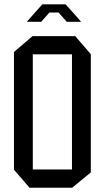

<svg xmlns="http://www.w3.org/2000/svg" viewBox="-20 -877 489 897"><path d="M133.2 -623.1V-708.3H331.4L404.2 -624.1V-623.1ZM118 0 45.2 -84.2V-85.2H316.2V0ZM45.2 -85.2V-634.1L132.2 -708.3H133.2V-85.2ZM316.2 0V-623.1H404.2V-71.4L317.2 0ZM143.6 -818.6 177.9 -856.7H286.5L320.8 -818.6ZM106.2 -775.2V-776.4L143.6 -818.6H210.9L172.7 -775.2ZM291.7 -775.2 253.5 -818.6H320.8L358.2 -776.2V-775.2Z"/></svg>

Font: Foldit Thin
Style: Regular
Weight: 100
Designer: Sophia Tai
Foundry: Sophia Tai
Version: Version 1.003